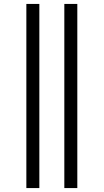

<svg xmlns="http://www.w3.org/2000/svg" viewBox="-20 -762 527 976"><path d="M114 194V-742H180V194ZM307 194V-742H373V194Z"/></svg>

Font: Montserrat
Style: Regular
Weight: 400
Designer: Julieta Ulanovsky
Foundry: Julieta Ulanovsky
Version: Version 9.000; ttfautohint (v1.8.4.7-5d5b)